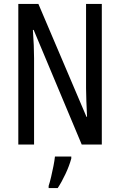

<svg xmlns="http://www.w3.org/2000/svg" viewBox="-20 -734 609 975"><path d="M497 0H395L151 -582H147Q153 -500 153 -438V0H73V-714H175L419 -141H422Q420 -185 418.5 -221.5Q417 -258 417 -286V-714H497ZM342 71Q332 108 312.5 149.5Q293 191 273 221H227V210Q233 192 239.5 164.5Q246 137 251.5 109Q257 81 259 61H342Z"/></svg>

Font: Noto Sans Sinhala ExtraCondensed
Style: Regular
Weight: 400
Width: 2
Designer: Jelle Bosma - Monotype Design Team
Foundry: Monotype Imaging Inc.
Version: Version 2.006; ttfautohint (v1.8.4.7-5d5b)